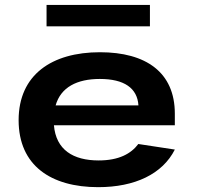

<svg xmlns="http://www.w3.org/2000/svg" viewBox="-20 -762 818 794"><path d="M57 -265C57 -77 191.5 12 386 12C538 12 652 -42.5 703 -143.5L552 -166.5C522 -126.5 472 -98.5 388 -98.5C282.5 -98.5 211.5 -142.5 203 -244H703V-292C703 -463 583.5 -546 393.5 -546C194.5 -546 57 -453 57 -265ZM172.5 -653H600V-741.5H172.5ZM210 -326C231.5 -401.5 298.5 -435.5 393 -435.5C493 -435.5 548 -398 552.5 -326Z"/></svg>

Font: Monaspace Neon Wide
Style: Bold
Weight: 700
Width: 7
Designer: Riley Cran & the Lettermatic Team
Foundry: Lettermatic
Version: Version 1.000 (Monaspace Neon)